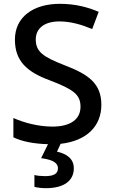

<svg xmlns="http://www.w3.org/2000/svg" viewBox="-20 -744 594 1004"><path d="M366 136C366 83 324 59 278 49L297 8C432 -7 510 -83 510 -196C510 -308 442 -355 320 -402C206 -446 167 -473 167 -538C167 -593 209 -632 291 -632C351 -632 410 -614 462 -592L496 -682C441 -706 374 -724 293 -724C154 -724 58 -655 58 -537C58 -424 121 -368 240 -324C363 -277 401 -250 401 -186C401 -122 351 -82 254 -82C180 -82 103 -103 50 -127V-26C95 -4 157 8 231 10L195 83C246 90 283 103 283 136C283 166 259 177 215 177C195 177 174 175 160 171V233C173 237 196 240 220 240C315 240 366 201 366 136Z"/></svg>

Font: Noto Sans Cherokee Medium
Style: Regular
Weight: 500
Designer: Monotype Design Team
Foundry: Monotype Imaging Inc.
Version: Version 2.001